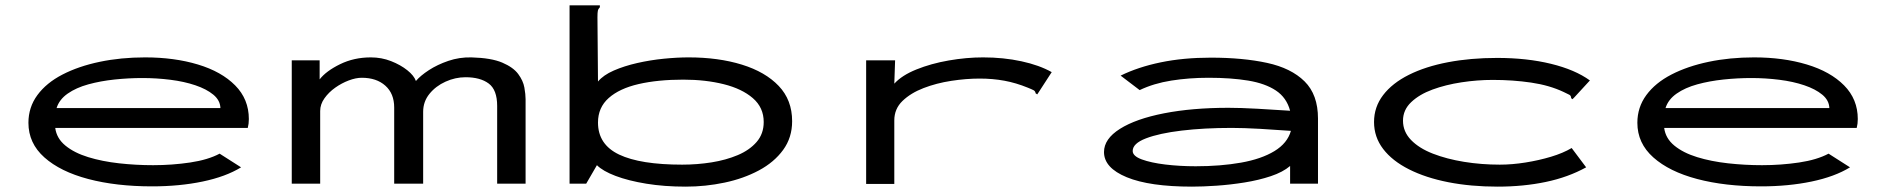

<svg xmlns="http://www.w3.org/2000/svg" viewBox="-20 -685 7040 716"><path d="M547 10Q413 10 309 -17.5Q205 -45 145.5 -98Q86 -151 86 -227Q86 -285 119.5 -330.5Q153 -376 213 -407Q273 -438 352 -454.5Q431 -471 521 -471Q630 -471 718 -444.5Q806 -418 857 -366.5Q908 -315 908 -241Q908 -232 907 -224Q906 -216 904 -208H186Q191 -169 224 -142Q257 -115 309 -99Q361 -83 424 -76Q487 -69 551 -69Q622 -69 689 -79Q756 -89 799 -112L879 -61Q822 -26 735.5 -8Q649 10 547 10ZM191 -282H802Q801 -311 775.5 -332Q750 -353 708.5 -367Q667 -381 615.5 -387.5Q564 -394 511 -394Q460 -394 407.5 -388.5Q355 -383 309.5 -370.5Q264 -358 232.5 -336Q201 -314 191 -282Z M1068 0V-460H1172V-389Q1196 -420 1248 -445.5Q1300 -471 1363 -471Q1403 -471 1438.5 -457Q1474 -443 1499 -423Q1524 -403 1531 -383Q1548 -403 1579.5 -423.5Q1611 -444 1652 -458Q1693 -472 1738 -471Q1812 -469 1853 -451.5Q1894 -434 1912.5 -409Q1931 -384 1935.5 -358.5Q1940 -333 1940 -315V0H1834V-290Q1834 -350 1802.5 -373.5Q1771 -397 1716 -397Q1678 -397 1641.5 -380.5Q1605 -364 1581.5 -335Q1558 -306 1558 -268V0H1450V-284Q1450 -336 1417 -365.5Q1384 -395 1329 -395Q1307 -395 1280.5 -385Q1254 -375 1230 -358Q1206 -341 1190 -318.5Q1174 -296 1174 -271V0Z M2537 11Q2457 11 2390 0Q2323 -11 2275.5 -29Q2228 -47 2206 -69L2166 0H2104V-665H2217V-658Q2211 -652 2209.5 -645Q2208 -638 2208 -621L2210 -381Q2230 -405 2269 -422Q2308 -439 2356.5 -450Q2405 -461 2455 -466Q2505 -471 2548 -471Q2659 -471 2746.5 -444Q2834 -417 2884 -364.5Q2934 -312 2934 -233Q2934 -172 2900.5 -126Q2867 -80 2810 -49.5Q2753 -19 2682 -4Q2611 11 2537 11ZM2524 -71Q2580 -71 2633.5 -79.5Q2687 -88 2731 -106.5Q2775 -125 2801.5 -155.5Q2828 -186 2828 -230Q2828 -284 2787.5 -319Q2747 -354 2679 -371Q2611 -388 2528 -388Q2433 -388 2361.5 -371.5Q2290 -355 2250 -319.5Q2210 -284 2210 -228Q2210 -146 2289 -108.5Q2368 -71 2524 -71Z M3210 -460H3318L3315 -373Q3343 -404 3397.5 -426Q3452 -448 3518 -459.5Q3584 -471 3646 -471Q3722 -471 3789 -456.5Q3856 -442 3902 -416L3854 -342L3848 -333L3842 -337Q3841 -345 3834.5 -348.5Q3828 -352 3813 -358Q3769 -376 3725.5 -384Q3682 -392 3633 -392Q3583 -392 3527.5 -383.5Q3472 -375 3424 -356.5Q3376 -338 3345.5 -308.5Q3315 -279 3315 -236V1H3210Z M4425 11Q4267 11 4182 -24Q4097 -59 4097 -118Q4097 -167 4156.5 -204.5Q4216 -242 4321 -262.5Q4426 -283 4561 -283Q4606 -283 4669 -279.5Q4732 -276 4791 -272Q4778 -321 4738 -347.5Q4698 -374 4634.5 -384.5Q4571 -395 4487 -395Q4414 -395 4348 -384.5Q4282 -374 4230 -349L4159 -403Q4224 -435 4308.5 -452.5Q4393 -470 4495 -470Q4615 -470 4705 -450.5Q4795 -431 4845 -381.5Q4895 -332 4895 -243V0H4791V-66Q4764 -43 4719 -28Q4674 -13 4621 -4.5Q4568 4 4516.5 7.5Q4465 11 4425 11ZM4204 -122Q4204 -103 4238 -90.5Q4272 -78 4325.5 -71.5Q4379 -65 4439 -65Q4532 -65 4608 -78.5Q4684 -92 4732.5 -121.5Q4781 -151 4794 -197Q4741 -201 4679.5 -204.5Q4618 -208 4573 -208Q4470 -208 4386.5 -198Q4303 -188 4253.5 -169Q4204 -150 4204 -122Z M5565 11Q5465 11 5381 -5.5Q5297 -22 5234.5 -53.5Q5172 -85 5138 -129.5Q5104 -174 5104 -230Q5104 -286 5138 -330.5Q5172 -375 5234 -406Q5296 -437 5380 -453Q5464 -469 5563 -469Q5674 -469 5764 -447Q5854 -425 5909 -385L5851 -322L5844 -315L5839 -319Q5839 -328 5832.5 -331.5Q5826 -335 5811 -342Q5758 -367 5690 -377Q5622 -387 5547 -387Q5489 -387 5430 -378Q5371 -369 5322 -351Q5273 -333 5242.5 -304Q5212 -275 5212 -235Q5212 -194 5242 -163Q5272 -132 5323.5 -112Q5375 -92 5439.5 -81.5Q5504 -71 5573 -71Q5619 -71 5669 -79Q5719 -87 5764 -100.5Q5809 -114 5841 -133L5895 -61Q5828 -24 5744.5 -6.5Q5661 11 5565 11Z M6547 10Q6413 10 6309 -17.5Q6205 -45 6145.5 -98Q6086 -151 6086 -227Q6086 -285 6119.5 -330.5Q6153 -376 6213 -407Q6273 -438 6352 -454.5Q6431 -471 6521 -471Q6630 -471 6718 -444.5Q6806 -418 6857 -366.5Q6908 -315 6908 -241Q6908 -232 6907 -224Q6906 -216 6904 -208H6186Q6191 -169 6224 -142Q6257 -115 6309 -99Q6361 -83 6424 -76Q6487 -69 6551 -69Q6622 -69 6689 -79Q6756 -89 6799 -112L6879 -61Q6822 -26 6735.5 -8Q6649 10 6547 10ZM6191 -282H6802Q6801 -311 6775.5 -332Q6750 -353 6708.5 -367Q6667 -381 6615.5 -387.5Q6564 -394 6511 -394Q6460 -394 6407.5 -388.5Q6355 -383 6309.5 -370.5Q6264 -358 6232.5 -336Q6201 -314 6191 -282Z"/></svg>

Font: Inconsolata UltraExpanded Medium
Style: Regular
Weight: 500
Width: 9
Monospace: yes
Designer: Raph Levien, Cyreal, Brenton Simpson
Foundry: Raph Levien, Cyreal, Google
Version: Version 3.001; ttfautohint (v1.8.2.53-6de2)